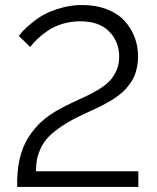

<svg xmlns="http://www.w3.org/2000/svg" viewBox="-20 -739 621 759"><path d="M47.9 0Q46.4 -61 57.6 -110.1Q68.8 -159.2 92.3 -196Q115.7 -232.9 146.2 -260Q176.8 -287.1 217.8 -309.1Q237.8 -320.3 269.8 -335.2Q301.8 -350.1 324 -360.4Q346.2 -370.6 372.1 -386.7Q397.9 -402.8 413.8 -419.4Q429.7 -436 440.4 -460.4Q451.2 -484.9 451.2 -514.2Q451.2 -574.2 411.6 -614.5Q372.1 -654.8 297.9 -654.8Q261.2 -654.8 228.3 -645Q195.3 -635.3 170.7 -618.7Q146 -602.1 129.4 -586.4Q112.8 -570.8 99.1 -553.2L54.2 -597.2Q62.5 -607.4 71.8 -617.7Q81.1 -627.9 105.2 -647.9Q129.4 -668 155.5 -682.1Q181.6 -696.3 221.9 -707.8Q262.2 -719.2 305.2 -719.2Q358.4 -719.2 401.4 -702.9Q444.3 -686.5 470.9 -658Q497.6 -629.4 511.7 -593Q525.9 -556.6 525.9 -515.1Q525.9 -494.6 522 -475.6Q518.1 -456.5 512.5 -441.4Q506.8 -426.3 496.3 -411.9Q485.8 -397.5 476.6 -386.7Q467.3 -376 452.1 -364.5Q437 -353 426 -345.9Q415 -338.9 397.2 -329.3Q379.4 -319.8 368.7 -314.7Q357.9 -309.6 339.4 -301Q320.8 -292.5 312 -288.1Q262.2 -265.6 226.8 -241.9Q191.4 -218.3 171.6 -197.5Q151.9 -176.8 140.6 -151.9Q129.4 -127 126 -107.7Q122.6 -88.4 122.1 -62H526.9V0Z"/></svg>

Font: Rawline
Style: Regular
Weight: 400
Designer: Matt McInerney, Pablo Impallari, Rodrigo Fuenzalida
Foundry: Matt McInerney, Pablo Impallari, Rodrigo Fuenzalida
Version: Version 4.020;PS 004.020;hotconv 1.0.88;makeotf.lib2.5.64775